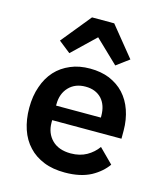

<svg xmlns="http://www.w3.org/2000/svg" viewBox="-117 -869 834 969"><g transform="rotate(15 300.0 -384.0)"><path d="M243 -780C243 -780 117 -625 117 -625C117 -625 179 -576 179 -576C179 -576 299 -691 299 -691C299 -691 419 -576 419 -576C419 -576 485 -625 485 -625C485 -625 359 -780 359 -780C359 -780 243 -780 243 -780ZM312 12C367 12 412 2 448 -17C483 -36 510 -60 529 -87C529 -87 456 -160 456 -160C456 -160 456 -160 456 -160C441 -139 422 -122 399 -109C376 -96 348 -89 316 -89C316 -89 316 -89 316 -89C274 -89 241 -101 218 -124C195 -147 183 -177 183 -214C183 -214 183 -227 183 -227C183 -227 545 -227 545 -227C545 -227 545 -269 545 -269C545 -269 545 -269 545 -269C545 -308 539 -343 528 -375C517 -407 501 -434 480 -457C459 -480 433 -497 403 -510C373 -522 339 -528 302 -528C302 -528 302 -528 302 -528C264 -528 230 -522 200 -509C169 -496 143 -478 122 -455C101 -432 84 -403 73 -370C61 -337 55 -299 55 -257C55 -257 55 -257 55 -257C55 -216 61 -179 72 -146C83 -113 100 -84 122 -61C143 -38 170 -20 202 -7C234 6 271 12 312 12C312 12 312 12 312 12ZM303 -434C338 -434 366 -423 387 -401C407 -379 417 -349 417 -312C417 -312 417 -303 417 -303C417 -303 183 -303 183 -303C183 -303 183 -310 183 -310C183 -310 183 -310 183 -310C183 -347 194 -377 216 -400C238 -423 267 -434 303 -434C303 -434 303 -434 303 -434Z"/></g></svg>

Font: IBM Plex Mono Mod
Style: SemiBold
Weight: 500
Designer: Mike Abbink, Paul van der Laan, Pieter van Rosmalen
Foundry: Bold Monday
Version: ""